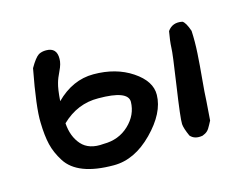

<svg xmlns="http://www.w3.org/2000/svg" viewBox="-69 -519 837 651"><g transform="rotate(-15 349.5 -193.0)"><path d="M258 25Q194 25 152.5 9Q111 -7 91 -38.5Q71 -70 63.5 -101.5Q56 -133 55 -179Q53 -232 78 -364Q97 -397 110 -405Q121 -411 136 -411Q174 -411 173 -371Q173 -354 162 -331.5Q151 -309 147 -294Q141 -274 138 -232Q197 -291 270 -291Q349 -291 405 -253.5Q461 -216 460 -168Q459 -105 395 -40Q331 25 258 25ZM574 6Q546 11 531 -6Q518 -35 517 -50Q516 -70 532.5 -181Q549 -292 549 -309Q550 -333 556 -366Q574 -392 608 -385Q619 -379 630 -347Q632 -309 629.5 -268Q627 -227 622.5 -179.5Q618 -132 617 -105L612 -37Q611 -36 604.5 -23Q598 -10 591.5 -4Q585 2 574 6ZM136 -155Q139 -108 165 -78.5Q191 -49 243 -54Q296 -54 332 -88Q368 -122 369 -168Q369 -208 265 -208Q192 -209 136 -155Z"/></g></svg>

Font: Excalifont
Style: Regular
Weight: 400
Designer: Your Own Font Foundry (Virgil); Ján Filípek / DizajnDesign (Excalifont, modifications)
Foundry: Your Own Font Foundry (Virgil); Ján Filípek / DizajnDesign (Excalifont, modifications)
Version: Version 1.000;Glyphs 3.2 (3227)